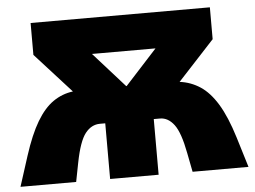

<svg xmlns="http://www.w3.org/2000/svg" viewBox="-50 -764 1100 828"><g transform="rotate(-5 499.5 -350.0)"><path d="M6 0 48 -131Q77 -221 109.5 -275.5Q142 -330 181 -357Q220 -384 267 -390L111 -562V-700H887V-562L729 -391Q777 -385 817.5 -358.5Q858 -332 891.5 -277Q925 -222 953 -131L993 0H751L735 -82Q718 -172 692 -206.5Q666 -241 631 -241H604V0H394V-241H371Q334 -241 307.5 -207.5Q281 -174 263 -82L247 0ZM498 -393H500L638 -544H363Z"/></g></svg>

Font: Montserrat Black
Style: Regular
Weight: 900
Designer: Julieta Ulanovsky
Foundry: Julieta Ulanovsky
Version: Version 9.000; ttfautohint (v1.8.4.7-5d5b)